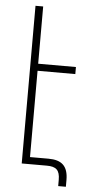

<svg xmlns="http://www.w3.org/2000/svg" viewBox="-58 -794 445 922"><g transform="rotate(5 164.5 -333.5)"><path d="M75 0H196C241 0 259 16 259 63V93H296V61C296 -7 265 -34 201 -34H112V-450H294V-484H112V-760H75Z"/></g></svg>

Font: Noto Sans Armenian Condensed ExtraLight
Style: Regular
Weight: 200
Width: 3
Designer: Monotype Design Team
Foundry: Monotype Imaging Inc.
Version: Version 2.008